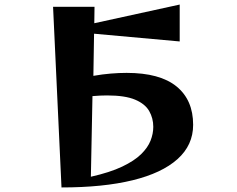

<svg xmlns="http://www.w3.org/2000/svg" viewBox="-20 -810 1040 843"><path d="M213 -780H395L394 -708L769 -790V-628L393 -662L390 -477Q430 -484 466.5 -487Q503 -490 536 -490Q682 -490 755 -430.5Q828 -371 828 -262Q828 -173 759.5 -111.5Q691 -50 562 -18.5Q433 13 250 13ZM379 -34Q463 -53 516.5 -78.5Q570 -104 599.5 -133Q629 -162 641 -192.5Q653 -223 653 -253Q653 -291 635 -322.5Q617 -354 573 -372.5Q529 -391 450 -391Q421 -391 386 -388Z"/></svg>

Font: Reggae One
Style: Regular
Weight: 400
Designer: Fontworks Inc.
Foundry: Fontworks Inc.
Version: Version 1.100